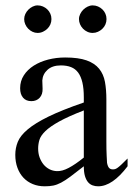

<svg xmlns="http://www.w3.org/2000/svg" viewBox="-20 -669 484 698"><path d="M443.8 -64.5Q388.7 8.3 336.9 8.3Q326.2 8.3 316.7 4.9Q307.1 1.5 300 -6.8Q293 -15.1 288.8 -29.1Q284.7 -43 284.7 -64.5Q255.4 -41.5 236.1 -27.1Q216.8 -12.7 201.9 -4.9Q187 2.9 173.6 5.6Q160.2 8.3 142.6 8.3Q118.7 8.3 99.1 0.2Q79.6 -7.8 65.4 -22.7Q51.3 -37.6 43.5 -58.8Q35.6 -80.1 35.6 -106Q35.6 -130.9 44.7 -153.3Q53.7 -175.8 80.6 -198.5Q107.4 -221.2 156.2 -245.1Q205.1 -269 284.7 -296.4V-314.9Q284.7 -347.2 279.5 -369.1Q274.4 -391.1 264.2 -405Q253.9 -418.9 238.3 -425Q222.7 -431.2 201.2 -431.2Q170.4 -431.2 152.8 -415.3Q135.3 -399.4 133.8 -376.5L134.8 -347.2Q135.7 -326.2 124.3 -313.7Q112.8 -301.3 94.2 -301.3Q74.7 -301.3 64 -313.7Q53.2 -326.2 53.2 -348.1Q53.2 -374.5 66.7 -395.3Q80.1 -416 102.8 -430.4Q125.5 -444.8 155 -452.4Q184.6 -460 216.8 -460Q265.1 -460 294.7 -449.5Q324.2 -439 340.3 -419.2Q356.4 -399.4 361.6 -371.1Q366.7 -342.8 366.7 -307.6V-155.3Q366.7 -124 367.7 -104Q368.7 -84 369.1 -77.1Q371.6 -64 376.5 -58.6Q381.3 -53.2 390.6 -53.2Q395 -53.2 398.9 -54.4Q402.8 -55.7 408.2 -59.6Q413.6 -63.5 421.9 -71.3Q430.2 -79.1 443.8 -92.8ZM284.7 -267.6Q228 -245.6 195.1 -227.3Q162.1 -209 145 -192.4Q127.9 -175.8 123.3 -160.4Q118.7 -145 118.7 -128.9Q118.7 -111.3 124 -96.7Q129.4 -82 138.4 -71Q147.5 -60.1 159.9 -53.7Q172.4 -47.4 186.5 -46.9Q205.6 -45.9 229.7 -58.6Q253.9 -71.3 284.7 -96.2ZM167 -599.6Q167 -589.4 163.1 -580.3Q159.2 -571.3 152.1 -564.5Q145 -557.6 136 -553.5Q127 -549.3 116.7 -549.3Q106.9 -549.3 98.1 -553.5Q89.4 -557.6 82.5 -564.7Q75.7 -571.8 71.8 -580.8Q67.9 -589.8 67.9 -599.6Q67.9 -608.9 72 -617.9Q76.2 -627 83 -633.8Q89.8 -640.6 98.6 -645Q107.4 -649.4 116.7 -649.4Q127 -649.4 136 -645.5Q145 -641.6 152.1 -634.8Q159.2 -627.9 163.1 -618.9Q167 -609.9 167 -599.6ZM367.2 -599.6Q367.2 -589.4 363.3 -580.3Q359.4 -571.3 352.3 -564.5Q345.2 -557.6 336.2 -553.5Q327.1 -549.3 316.9 -549.3Q306.6 -549.3 297.6 -553.5Q288.6 -557.6 281.7 -564.7Q274.9 -571.8 271 -580.8Q267.1 -589.8 267.1 -599.6Q267.1 -608.9 271.5 -617.9Q275.9 -627 282.7 -633.8Q289.6 -640.6 298.6 -645Q307.6 -649.4 316.9 -649.4Q327.1 -649.4 336.2 -645.5Q345.2 -641.6 352.3 -634.8Q359.4 -627.9 363.3 -618.9Q367.2 -609.9 367.2 -599.6Z"/></svg>

Font: Doulos SIL Afr
Style: Regular
Weight: 400
Designer: Walt Agee, Victor Gaultney, Peter Martin, Debbi Hosken, Becca Hirsbrunner
Foundry: SIL International
Version: Version 5.000